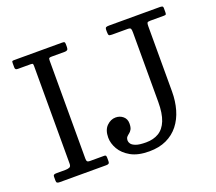

<svg xmlns="http://www.w3.org/2000/svg" viewBox="-126 -923 1245 1105"><g transform="rotate(-20 497.0 -370.0)"><path d="M415 -145Q415 -110 435.5 -74.2Q456 -38.5 499.2 -14.2Q542.5 10 611 10Q671.5 10 716.5 -11Q761.5 -32 791.5 -70Q821.5 -108 836.2 -159Q851 -210 851 -270V-669Q851 -685.5 854.2 -690.2Q857.5 -695 873.5 -695H956.5Q966.5 -695 968.8 -698.5Q971 -702 971 -712V-736Q971 -746 965.2 -748Q959.5 -750 951 -750H641Q627.5 -750 621.8 -747.2Q616 -744.5 616 -730V-720Q616 -704 619.5 -699.5Q623 -695 638.5 -695H732.5Q749.5 -695 752.8 -688.8Q756 -682.5 756 -665.5V-240Q756 -170 738.8 -127Q721.5 -84 689 -64.5Q656.5 -45 611 -45Q570 -45 549.2 -52.8Q528.5 -60.5 521.2 -71Q514 -81.5 514 -90Q514 -106 520.8 -113.2Q527.5 -120.5 536 -126.8Q544.5 -133 551.2 -144.8Q558 -156.5 558 -181Q558 -208 539.2 -224Q520.5 -240 494 -240Q464 -240 439.5 -215.8Q415 -191.5 415 -145ZM250 -677Q250 -689.5 253.5 -692.2Q257 -695 269 -695H349Q358.5 -695 364.2 -699Q370 -703 370 -716V-733Q370 -744.5 366.8 -747.2Q363.5 -750 352 -750H60Q51.5 -750 48.2 -748.5Q45 -747 45 -737V-710Q45 -702 48.8 -698.5Q52.5 -695 62 -695H140Q151.5 -695 153.2 -691.5Q155 -688 155 -678V-80Q155 -63 144.5 -59Q134 -55 121 -55H68Q54 -55 49.5 -52Q45 -49 45 -41V-16Q45 -6.5 49.8 -3.2Q54.5 0 65 0H350Q360.5 0 365.2 -3.5Q370 -7 370 -16V-39Q370 -46 368 -50.5Q366 -55 359 -55H269Q258 -55 254 -59.8Q250 -64.5 250 -77Z"/></g></svg>

Font: Besley
Style: Regular
Weight: 400
Designer: Owen Earl
Foundry: indestructible type*
Version: Version 4.000